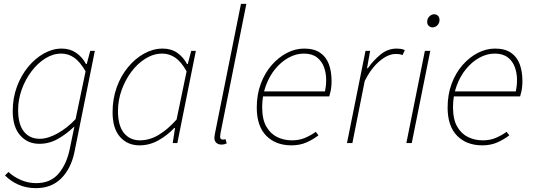

<svg xmlns="http://www.w3.org/2000/svg" viewBox="-20 -742 2766 996"><path d="M166 234Q117 234 76 216Q35 198 6 168L24 150Q50 175 88 191.5Q126 208 168 208Q242 208 284 158.5Q326 109 342 30L366 -86Q324 -46 279.5 -21Q235 4 184 4Q123 4 84.5 -40Q46 -84 46 -166Q46 -233 67.5 -291.5Q89 -350 125.5 -394.5Q162 -439 207.5 -464.5Q253 -490 300 -490Q343 -490 375 -468Q407 -446 426 -410H430L448 -478H472L366 48Q348 133 297.5 183.5Q247 234 166 234ZM186 -22Q228 -22 278.5 -50Q329 -78 372 -124L424 -372Q395 -422 364.5 -443Q334 -464 298 -464Q255 -464 215 -439Q175 -414 143 -371.5Q111 -329 92.5 -277Q74 -225 74 -172Q74 -97 104 -59.5Q134 -22 186 -22Z M704 12Q641 12 602.5 -32Q564 -76 564 -160Q564 -229 585.5 -289Q607 -349 644.5 -394Q682 -439 728.5 -464.5Q775 -490 824 -490Q868 -490 899.5 -468Q931 -446 950 -410H954L972 -478H996L900 0H876L888 -78H884Q847 -39 801 -13.5Q755 12 704 12ZM706 -14Q756 -14 803.5 -42.5Q851 -71 896 -122L948 -372Q920 -422 889 -443Q858 -464 822 -464Q777 -464 735.5 -438.5Q694 -413 662 -370.5Q630 -328 611 -275Q592 -222 592 -166Q592 -90 623 -52Q654 -14 706 -14Z M1128 8Q1113 8 1102.5 -1Q1092 -10 1092 -28Q1092 -33 1093.5 -40Q1095 -47 1096 -54L1230 -722H1258L1124 -52Q1123 -45 1122.5 -40Q1122 -35 1122 -32Q1122 -18 1136 -18Q1139 -18 1141.5 -18.5Q1144 -19 1150 -20L1156 2Q1149 5 1143 6.5Q1137 8 1128 8Z M1492 12Q1410 12 1361 -38Q1312 -88 1312 -184Q1312 -252 1333 -308Q1354 -364 1389.5 -404.5Q1425 -445 1468.5 -467.5Q1512 -490 1558 -490Q1609 -490 1640.5 -468.5Q1672 -447 1686 -409Q1700 -371 1700 -322Q1700 -306 1698.5 -291.5Q1697 -277 1694 -264.5Q1691 -252 1688 -242H1336L1342 -268H1666Q1669 -283 1670.5 -297.5Q1672 -312 1672 -328Q1672 -362 1661 -393Q1650 -424 1624.5 -444Q1599 -464 1556 -464Q1516 -464 1477.5 -443Q1439 -422 1408 -384.5Q1377 -347 1358.5 -296Q1340 -245 1340 -186Q1340 -123 1361.5 -85.5Q1383 -48 1418 -31Q1453 -14 1494 -14Q1532 -14 1561.5 -26.5Q1591 -39 1618 -58L1632 -40Q1605 -19 1570.5 -3.5Q1536 12 1492 12Z M1780 0 1876 -478H1900L1884 -388H1888Q1918 -430 1955 -460Q1992 -490 2038 -490Q2047 -490 2058.5 -488.5Q2070 -487 2080 -482L2068 -456Q2062 -459 2054 -460.5Q2046 -462 2032 -462Q1993 -462 1949 -425Q1905 -388 1872 -322L1808 0Z M2088 0 2184 -478H2212L2116 0ZM2224 -600Q2212 -600 2204 -608Q2196 -616 2196 -628Q2196 -646 2207.5 -657Q2219 -668 2232 -668Q2244 -668 2252 -660Q2260 -652 2260 -638Q2260 -622 2249 -611Q2238 -600 2224 -600Z M2482 12Q2400 12 2351 -38Q2302 -88 2302 -184Q2302 -252 2323 -308Q2344 -364 2379.5 -404.5Q2415 -445 2458.5 -467.5Q2502 -490 2548 -490Q2599 -490 2630.5 -468.5Q2662 -447 2676 -409Q2690 -371 2690 -322Q2690 -306 2688.5 -291.5Q2687 -277 2684 -264.5Q2681 -252 2678 -242H2326L2332 -268H2656Q2659 -283 2660.5 -297.5Q2662 -312 2662 -328Q2662 -362 2651 -393Q2640 -424 2614.5 -444Q2589 -464 2546 -464Q2506 -464 2467.5 -443Q2429 -422 2398 -384.5Q2367 -347 2348.5 -296Q2330 -245 2330 -186Q2330 -123 2351.5 -85.5Q2373 -48 2408 -31Q2443 -14 2484 -14Q2522 -14 2551.5 -26.5Q2581 -39 2608 -58L2622 -40Q2595 -19 2560.5 -3.5Q2526 12 2482 12Z"/></svg>

Font: Source Sans 3 ExtraLight
Style: Italic
Weight: 250
Italic angle: -11°
Designer: Paul D. Hunt
Foundry: Adobe
Version: Version 3.046;hotconv 1.0.118;makeotfexe 2.5.65603